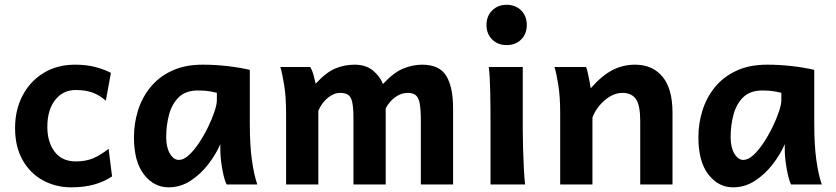

<svg xmlns="http://www.w3.org/2000/svg" viewBox="-20 -782 3545 814"><path d="M450.2 -473.1 428.7 -355Q403.3 -377.9 373 -389.2Q342.8 -400.4 301.3 -400.4Q246.6 -400.4 213.6 -357.9Q180.7 -315.4 180.7 -244.1Q180.7 -179.7 211.7 -138.7Q242.7 -97.7 301.3 -97.7Q345.2 -97.7 377 -111.8Q408.7 -126 440.4 -151.4L455.1 -34.2Q421.9 -11.7 379.4 0.2Q336.9 12.2 282.2 12.2Q216.8 12.2 162.6 -17.1Q108.4 -46.4 76.2 -102.8Q43.9 -159.2 43.9 -239.3Q43.9 -315.4 75.4 -376.2Q106.9 -437 164.3 -472.4Q221.7 -507.8 298.8 -507.8Q347.2 -507.8 385.3 -497.6Q423.3 -487.3 450.2 -473.1Z M1070.8 0H940.9Q934.1 -11.7 927.7 -38.8Q921.4 -65.9 917.7 -95.5Q914.1 -125 914.1 -143.1V-170.9Q896 -128.9 863.8 -86.7Q831.5 -44.4 788.6 -16.1Q745.6 12.2 694.3 12.2Q632.8 12.2 590.3 -42.2Q547.9 -96.7 547.9 -200.2Q547.9 -258.3 564.9 -313.2Q582 -368.2 617.7 -412.1Q653.3 -456.1 708.5 -481.9Q763.7 -507.8 839.4 -507.8Q892.6 -507.8 945.1 -501.7Q997.6 -495.6 1039.1 -485.8V-258.8Q1039.1 -166.5 1047.9 -103.8Q1056.6 -41 1070.8 0ZM899.4 -356.4V-388.7Q889.2 -391.1 869.6 -394.8Q850.1 -398.4 818.8 -398.4Q767.6 -398.4 738.3 -370.1Q709 -341.8 696.8 -296.4Q684.6 -251 684.6 -200.2Q684.6 -157.2 700.4 -130.6Q716.3 -104 738.3 -104Q758.8 -104 781 -124.5Q803.2 -145 824.2 -176.8Q845.2 -208.5 862.3 -243.7Q879.4 -278.8 889.4 -309.3Q899.4 -339.8 899.4 -356.4Z M1615.2 -322.3V0H1478.5V-278.3Q1478.5 -324.7 1473.4 -348.1Q1468.3 -371.6 1456.1 -379.9Q1443.8 -388.2 1422.4 -388.2Q1395 -388.2 1369.4 -366.9Q1343.8 -345.7 1329.6 -312.5V0H1192.9V-300.3Q1192.9 -372.1 1184.6 -422.4Q1176.3 -472.7 1168.5 -498H1295.4Q1303.7 -483.9 1309.3 -463.9Q1314.9 -443.8 1318.4 -427.2Q1363.3 -476.1 1402.1 -491.9Q1440.9 -507.8 1483.4 -507.8Q1531.2 -507.8 1561.3 -482.9Q1591.3 -458 1603.5 -425.8Q1649.4 -475.1 1689.9 -491.5Q1730.5 -507.8 1769 -507.8Q1843.3 -507.8 1872.1 -460.2Q1900.9 -412.6 1900.9 -322.3V0H1764.2V-268.6Q1764.2 -317.9 1759.3 -343.5Q1754.4 -369.1 1742.2 -378.7Q1730 -388.2 1708 -388.2Q1681.2 -388.2 1656 -370.4Q1630.9 -352.5 1615.2 -322.3Z M2052.2 -498H2196.3Q2196.3 -461.4 2196.3 -419.9Q2196.3 -378.4 2196.3 -339.6Q2196.3 -300.8 2196.3 -272Q2196.3 -243.2 2196.3 -231.9Q2196.3 -200.7 2197.5 -156Q2198.7 -111.3 2200.9 -68.8Q2203.1 -26.4 2206.1 0H2059.6Q2059.6 -35.2 2059.6 -82.5Q2059.6 -129.9 2059.6 -177Q2059.6 -224.1 2059.6 -258.8Q2059.6 -330.1 2058.3 -394.8Q2057.1 -459.5 2052.2 -498ZM2042.5 -676.3Q2042.5 -713.9 2066.7 -737.8Q2090.8 -761.7 2127.9 -761.7Q2165.5 -761.7 2189.5 -737.8Q2213.4 -713.9 2213.4 -676.3Q2213.4 -638.2 2189.5 -614.5Q2165.5 -590.8 2127.9 -590.8Q2090.8 -590.8 2066.7 -614.5Q2042.5 -638.2 2042.5 -676.3Z M2831.1 0H2694.3Q2694.3 0 2694.3 -21Q2694.3 -42 2694.3 -75.2Q2694.3 -108.4 2694.3 -145.5Q2694.3 -182.6 2694.3 -215.6Q2694.3 -248.5 2694.3 -268.6Q2694.3 -335.9 2676 -362.1Q2657.7 -388.2 2618.7 -388.2Q2590.8 -388.2 2564.9 -372.3Q2539.1 -356.4 2519.8 -332.5Q2500.5 -308.6 2491.7 -283.2V0H2355Q2355 0 2355 -21.7Q2355 -43.5 2355 -78.1Q2355 -112.8 2355 -153.6Q2355 -194.3 2355 -233.2Q2355 -272 2355 -300.3Q2355 -372.1 2346.9 -422.4Q2338.9 -472.7 2330.6 -498H2464.8Q2468.8 -488.3 2472.4 -471.2Q2476.1 -454.1 2479.5 -436.5Q2482.9 -418.9 2484.4 -407.7Q2530.8 -460.9 2575.7 -484.4Q2620.6 -507.8 2672.4 -507.8Q2746.6 -507.8 2788.8 -456.8Q2831.1 -405.8 2831.1 -305.2Q2831.1 -280.8 2831.1 -242.9Q2831.1 -205.1 2831.1 -163.1Q2831.1 -121.1 2831.1 -84Q2831.1 -46.9 2831.1 -23.4Q2831.1 0 2831.1 0Z M3463.9 0H3334Q3327.1 -11.7 3320.8 -38.8Q3314.5 -65.9 3310.8 -95.5Q3307.1 -125 3307.1 -143.1V-170.9Q3289.1 -128.9 3256.8 -86.7Q3224.6 -44.4 3181.6 -16.1Q3138.7 12.2 3087.4 12.2Q3025.9 12.2 2983.4 -42.2Q2940.9 -96.7 2940.9 -200.2Q2940.9 -258.3 2958 -313.2Q2975.1 -368.2 3010.7 -412.1Q3046.4 -456.1 3101.6 -481.9Q3156.7 -507.8 3232.4 -507.8Q3285.6 -507.8 3338.1 -501.7Q3390.6 -495.6 3432.1 -485.8V-258.8Q3432.1 -166.5 3440.9 -103.8Q3449.7 -41 3463.9 0ZM3292.5 -356.4V-388.7Q3282.2 -391.1 3262.7 -394.8Q3243.2 -398.4 3211.9 -398.4Q3160.6 -398.4 3131.3 -370.1Q3102.1 -341.8 3089.8 -296.4Q3077.6 -251 3077.6 -200.2Q3077.6 -157.2 3093.5 -130.6Q3109.4 -104 3131.3 -104Q3151.9 -104 3174.1 -124.5Q3196.3 -145 3217.3 -176.8Q3238.3 -208.5 3255.4 -243.7Q3272.5 -278.8 3282.5 -309.3Q3292.5 -339.8 3292.5 -356.4Z"/></svg>

Font: Andika
Style: Bold
Weight: 700
Designer: Victor Gaultney, Annie Olsen, Julie Remington, Don Collingsworth, Eric Hays, Becca Hirsbrunner
Foundry: SIL International
Version: Version 6.101